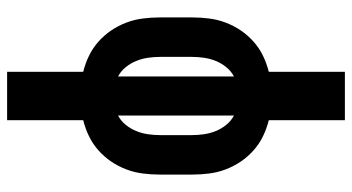

<svg xmlns="http://www.w3.org/2000/svg" viewBox="-245 -530 990 540"><g transform="rotate(-90 250.0 -260.0)"><path d="M182 215V1Q158 -5 136.5 -15.5Q115 -26 97 -42Q79 -58 65.5 -78Q52 -98 43.5 -120.5Q35 -143 32 -167Q29 -191 29 -215V-305Q29 -329 32 -353Q35 -377 43.5 -399.5Q52 -422 65.5 -442Q79 -462 97 -478Q115 -494 136.5 -504.5Q158 -515 182 -521V-735H318V-521Q342 -515 363.5 -504.5Q385 -494 403 -478Q421 -462 434.5 -442Q448 -422 456.5 -399.5Q465 -377 468 -353Q471 -329 471 -305V-215Q471 -191 468 -167Q465 -143 456.5 -120.5Q448 -98 434.5 -78Q421 -58 403 -42Q385 -26 363.5 -15.5Q342 -5 318 1V215ZM195 -97V-423Q180 -415 169 -401.5Q158 -388 151.5 -372Q145 -356 142.5 -339Q140 -322 140 -305V-215Q140 -198 142.5 -181Q145 -164 151.5 -148Q158 -132 169 -118.5Q180 -105 195 -97ZM305 -97Q320 -105 331 -118.5Q342 -132 348.5 -148Q355 -164 357.5 -181Q360 -198 360 -215V-305Q360 -322 357.5 -339Q355 -356 348.5 -372Q342 -388 331 -401.5Q320 -415 305 -423Z"/></g></svg>

Font: Iosevka Curly Slab Heavy
Style: Regular
Weight: 900
Monospace: yes
Designer: Belleve Invis
Foundry: Belleve Invis
Version: Version 22.1.2; ttfautohint (v1.8.4)